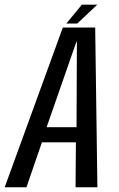

<svg xmlns="http://www.w3.org/2000/svg" viewBox="-51 -793 506 813"><path d="M-31.2 0H61L126.5 -190.2H270.4L269 0H361.4L352.1 -676.3H215ZM146.4 -254.4 272.5 -616.1H274.6L273.1 -254.4ZM230.1 -693.5H276.2L360.9 -773.2H295.6Z"/></svg>

Font: Anybody Thin Condensed
Style: Italic
Weight: 100
Width: 3
Italic angle: -10°
Version: Version 1.113;gftools[0.9.25]